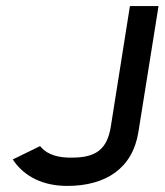

<svg xmlns="http://www.w3.org/2000/svg" viewBox="-20 -600 541 631"><path d="M22 -76 29 -66C62 -22 118 11 201 11C327 11 416 -46 435 -167L501 -580H407L344 -183C332 -110 296 -82 217 -82C171 -81 137 -92 116 -115L112 -120Z"/></svg>

Font: Charger Pro
Style: ExBdObl
Weight: 400
Designer: Jasper
Foundry: Cannot Into Space Fonts
Version: Version 1.09